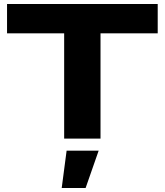

<svg xmlns="http://www.w3.org/2000/svg" viewBox="-20 -691 821 957"><path d="M481 -524.9V0H299.8V-524.9H15.1V-670.9H766.1V-524.9ZM406.7 246.1H287.6L312 60.1H471.7Z"/></svg>

Font: REH Gaming
Style: Gaming
Weight: 700
Designer: Astigmatic (AOETI)
Foundry: Astigmatic (AOETI)
Version: Version 1.001 2011